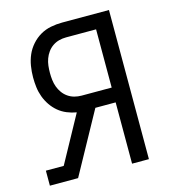

<svg xmlns="http://www.w3.org/2000/svg" viewBox="-109 -825 819 914"><g transform="rotate(-15 300.0 -367.5)"><path d="M24 0V-74H112L238 -304Q214 -308 191 -317.5Q168 -327 149.5 -342.5Q131 -358 117 -378.5Q103 -399 94.5 -422Q86 -445 83 -469.5Q80 -494 80 -518Q80 -546 84.5 -574Q89 -602 100 -627.5Q111 -653 130 -674.5Q149 -696 173 -710Q197 -724 225 -729.5Q253 -735 281 -735H512V0H429V-302H329L163 0ZM281 -375H429V-662H281Q263 -662 246 -657.5Q229 -653 214.5 -643Q200 -633 189.5 -618.5Q179 -604 173 -587.5Q167 -571 165 -553.5Q163 -536 163 -518Q163 -501 165 -483.5Q167 -466 173 -449.5Q179 -433 189.5 -418.5Q200 -404 214.5 -394Q229 -384 246 -379.5Q263 -375 281 -375Z"/></g></svg>

Font: R Plex Mono
Style: Regular
Weight: 400
Monospace: yes
Designer: Belleve Invis
Foundry: Belleve Invis
Version: Version 31.8.0